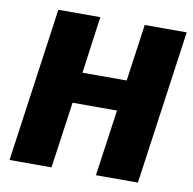

<svg xmlns="http://www.w3.org/2000/svg" viewBox="-78 -768 851 847"><g transform="rotate(10 347.5 -345.0)"><path d="M691 -690 594 0H406L448 -297H249L207 0H19L116 -690H304L269 -435H467L503 -690Z"/></g></svg>

Font: Exo 2.0 Extra Bold
Style: Italic
Weight: 800
Italic angle: -8°
Designer: Natanael Gama
Version: Version 1.001;PS 001.001;hotconv 1.0.70;makeotf.lib2.5.58329